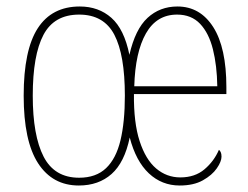

<svg xmlns="http://www.w3.org/2000/svg" viewBox="-20 -562 764 592"><path d="M223 10Q142 10 97.5 -58.5Q53 -127 53 -267Q53 -408 96.5 -475Q140 -542 226 -542Q284 -542 323.5 -507Q363 -472 379 -393Q397 -472 435 -507Q473 -542 527 -542Q597 -542 637.5 -478.5Q678 -415 678 -293V-272H393Q392 -184 410.5 -127Q429 -70 461.5 -42.5Q494 -15 536 -15Q581 -15 610.5 -40Q640 -65 655 -100Q658 -98 660.5 -93Q663 -88 663 -79Q663 -64 648.5 -43Q634 -22 605.5 -6Q577 10 534 10Q479 10 439 -27.5Q399 -65 380 -138Q364 -61 324 -25.5Q284 10 223 10ZM224 -14Q276 -14 307 -43.5Q338 -73 351.5 -129.5Q365 -186 365 -267Q365 -393 332.5 -455Q300 -517 224 -517Q147 -517 114 -454.5Q81 -392 81 -267Q81 -144 114.5 -79Q148 -14 224 -14ZM650 -296Q649 -360 636.5 -410Q624 -460 597 -488.5Q570 -517 526 -517Q463 -517 430 -459Q397 -401 394 -296Z"/></svg>

Font: Noto Serif Khmer Condensed Thin
Style: Regular
Weight: 250
Width: 3
Designer: Danh Hong and the Monotype Design Team
Foundry: Monotype Imaging Inc.
Version: Version 2.004